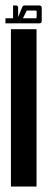

<svg xmlns="http://www.w3.org/2000/svg" viewBox="-40 -684 203 703"><path d="M102.1 -664.1Q112.8 -664.1 112.8 -656.2V-606.9Q112.8 -598.6 104.5 -598.6H-20V-617.2H7.8V-664.1H17.6Q26.4 -664.1 26.4 -656.2V-621.6L42 -659.2Q44.4 -664.1 50.8 -664.1ZM58.1 -645.5 43.9 -617.2H90.8Q94.2 -617.2 94.2 -621.1V-642.1Q94.2 -645.5 89.8 -645.5ZM0 -1V-577.1H93.8V-1Z"/></svg>

Font: Aswaq
Style: Regular
Weight: 400
Designer: Husham Jawad
Version: Version 1.000;November 3, 2021;FontCreator 14.0.0.2814 32-bi